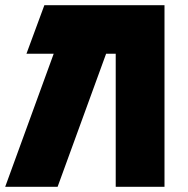

<svg xmlns="http://www.w3.org/2000/svg" viewBox="-20 -720 724 740"><path d="M0 0 187 -513H82L151 -700H614V0H426V-513H389L202 0Z"/></svg>

Font: Clickuper
Style: Bold
Weight: 700
Designer: Denis Ignatov
Foundry: Denis Ignatov
Version: Version 1.10 April 16, 2021